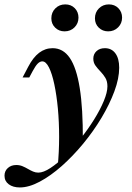

<svg xmlns="http://www.w3.org/2000/svg" viewBox="-87 -643 590 856"><path d="M1.6 192.7Q-29 192.7 -48 178.6Q-66.9 164.5 -66.9 140.3Q-66.9 119.4 -52 106Q-37.1 92.7 -14.5 92.7Q0.8 92.7 13.3 98Q25.8 103.2 37.5 110.1Q49.2 116.9 60.5 121.8Q71.8 126.6 83.9 126.6Q106.5 126.6 137.9 106Q169.4 85.5 204 51.2Q238.7 16.9 272.2 -25Q305.6 -66.9 332.7 -110.5Q359.7 -154 375.8 -192.7Q391.9 -231.5 391.9 -258.1Q391.9 -280.6 382.7 -296Q373.4 -311.3 360.9 -324.2Q348.4 -337.1 338.7 -350.4Q329 -363.7 329 -381.5Q329 -401.6 343.1 -414.9Q357.3 -428.2 380.6 -428.2Q410.5 -428.2 427.4 -405.2Q444.4 -382.3 444.4 -341.1Q444.4 -293.5 423 -235.9Q401.6 -178.2 365.7 -118.1Q329.8 -58.1 283.9 -2.4Q237.9 53.2 188.3 97.2Q138.7 141.1 90.3 166.9Q41.9 192.7 1.6 192.7ZM170.2 99.2Q176.6 34.7 176.6 -32.3Q176.6 -99.2 171 -159.3Q165.3 -219.4 155.2 -266.9Q145.2 -314.5 131.5 -341.9Q117.7 -369.4 101.6 -369.4Q91.1 -369.4 81 -359.3Q71 -349.2 58.1 -325L43.5 -297.6H13.7L38.7 -345.2Q60.5 -387.1 87.5 -407.7Q114.5 -428.2 147.6 -428.2Q194.4 -428.2 224.2 -384.7Q254 -341.1 268.5 -250.4Q283.1 -159.7 282.3 -16.1Q266.1 4 249.6 23Q233.1 41.9 213.7 60.9Q194.4 79.8 170.2 99.2ZM395.2 -503.2Q370.2 -503.2 353.2 -519.8Q336.3 -536.3 336.3 -561.3Q336.3 -587.9 354 -605.6Q371.8 -623.4 398.4 -623.4Q424.2 -623.4 440.7 -606.5Q457.3 -589.5 457.3 -564.5Q457.3 -538.7 439.5 -521Q421.8 -503.2 395.2 -503.2ZM200.8 -503.2Q175.8 -503.2 158.9 -519.8Q141.9 -536.3 141.9 -561.3Q141.9 -587.9 159.7 -605.6Q177.4 -623.4 204 -623.4Q229.8 -623.4 246.4 -606.5Q262.9 -589.5 262.9 -564.5Q262.9 -538.7 245.2 -521Q227.4 -503.2 200.8 -503.2Z"/></svg>

Font: Playfair 5pt SemiExpanded Light
Style: Bold Italic
Weight: 700
Italic angle: -15.6°
Version: Version 2.001;gftools[0.9.30]